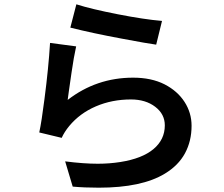

<svg xmlns="http://www.w3.org/2000/svg" viewBox="-20 -819 1040 890"><path d="M731 -722 704 -612Q666 -617 544 -640Q409 -665 306 -691L334 -799Q403 -777 525.5 -753Q648 -729 731 -722ZM299 -395Q293 -352 294 -356Q427 -459 597 -459Q682 -459 743 -428Q803 -397 835.5 -346.5Q868 -296 868 -236Q868 -165 837.5 -108.5Q807 -52 744 -14Q637 51 438 51Q371 51 317 46L282 -71Q368 -60 433 -60Q487 -60 538 -68Q639 -84 691.5 -128Q744 -172 744 -238Q744 -290 699.5 -324Q655 -358 587 -358Q499 -358 424.5 -326Q350 -294 301 -235Q278 -207 266 -180L162 -205Q173 -256 186 -359Q205 -504 212 -620L333 -604Q322 -555 311.5 -482Q301 -409 299 -395Z"/></svg>

Font: Merged Yaku Han JP SemiBold
Style: Regular
Weight: 600
Designer: Ryoko NISHIZUKA 西塚涼子 (kana, bopomofo & ideographs); Paul D. Hunt (Latin, Greek & Cyrillic); Sandoll Communications 산돌커뮤니
Foundry: Adobe
Version: Version 2.004